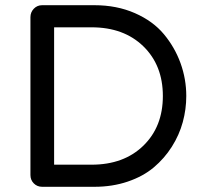

<svg xmlns="http://www.w3.org/2000/svg" viewBox="-20 -718 790 738"><path d="M343 -698Q429 -698 498.5 -667.5Q568 -637 610 -586.5Q652 -536 674 -475Q696 -414 696 -349Q696 -298 682.5 -248.5Q669 -199 640.5 -154Q612 -109 571 -74.5Q530 -40 471 -20Q412 0 343 0H142Q123 0 110 -13Q97 -26 97 -45V-652Q97 -671 110 -684.5Q123 -698 142 -698ZM332 -85Q456 -85 531 -158Q606 -231 606 -349Q606 -467 531 -540Q456 -613 332 -613H188V-85Z"/></svg>

Font: Varela Round
Style: Regular
Weight: 400
Designer: Joe Prince
Foundry: Joe Prince
Version: Version 1.000